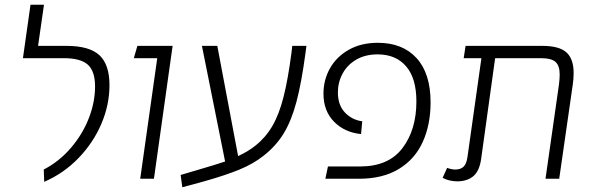

<svg xmlns="http://www.w3.org/2000/svg" viewBox="-20 -756 2512 812"><path d="M165 -39Q229 -72 278.5 -129Q328 -186 355 -254.5Q382 -323 382 -390Q382 -455 351.5 -482.5Q321 -510 249 -510H77L109 -736H166L141 -562H261Q358 -562 400.5 -522.5Q443 -483 443 -396Q443 -313 409 -233Q375 -153 312.5 -88Q250 -23 167 13Z M645 -510H546L561 -562H710L631 0H573Z M1276 -562 1272 -532Q1255 -405 1233.5 -324.5Q1212 -244 1179 -190.5Q1146 -137 1093 -96Q1051 -63 993 -39Q935 -15 843 11L751 36L744 -16L835 -43Q884 -57 932 -73L834 -562H899L987 -96Q1029 -115 1060 -140Q1103 -174 1131.5 -222.5Q1160 -271 1179 -345.5Q1198 -420 1213 -535L1216 -562Z M1367 -52H1503Q1623 -52 1682 -129.5Q1741 -207 1741 -327Q1741 -425 1697.5 -475.5Q1654 -526 1577 -526Q1525 -526 1487 -504Q1449 -482 1429 -445Q1409 -408 1409 -365Q1409 -312 1438.5 -280.5Q1468 -249 1512 -243L1507 -189Q1437 -196 1392.5 -241.5Q1348 -287 1348 -360Q1348 -418 1375.5 -467Q1403 -516 1455 -545.5Q1507 -575 1578 -575Q1683 -575 1742 -510Q1801 -445 1801 -323Q1801 -229 1768 -156Q1735 -83 1667 -41.5Q1599 0 1498 0H1356Z M2406 -447Q2406 -421 2402 -396L2345 0H2287L2344 -399Q2347 -423 2347 -442Q2347 -478 2329.5 -494Q2312 -510 2266 -510H2074L2015 -85Q2008 -34 1983 -12Q1958 10 1916 11Q1879 11 1852 -4L1871 -46Q1890 -39 1905 -39Q1928 -39 1940.5 -51Q1953 -63 1957 -92L2016 -510H1941L1949 -562H2273Q2345 -562 2375.5 -534.5Q2406 -507 2406 -447Z"/></svg>

Font: FiraGO Light
Style: Italic
Weight: 300
Italic angle: -8°
Designer: bBox Type GmbH
Foundry: bBox Type GmbH
Version: Version 1.001